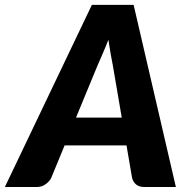

<svg xmlns="http://www.w3.org/2000/svg" viewBox="-66 -748 754 768"><path d="M637.5 0H511.5Q490.5 0 478.8 -9.8Q467 -19.5 462.5 -35.5L440 -166.5H192.5L138.5 -35.5Q131.5 -22 116.2 -11Q101 0 81.5 0H-46.5L301.5 -728.5H468.5ZM238 -277.5H421L385.5 -485.5Q381.5 -505 376.8 -531.5Q372 -558 367.5 -589Q355.5 -558 343.8 -531.2Q332 -504.5 323.5 -484.5Z"/></svg>

Font: Lato Black
Style: Italic
Weight: 900
Italic angle: -7°
Designer: Lukasz Dziedzic
Foundry: tyPoland Lukasz Dziedzic
Version: Version 2.007; 2014-02-27